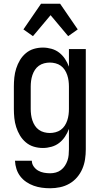

<svg xmlns="http://www.w3.org/2000/svg" viewBox="-20 -782 540 1025"><path d="M248 223Q225 223 203 220Q181 217 160 209.5Q139 202 120.5 189.5Q102 177 88.5 159.5Q75 142 68 120.5Q61 99 60 76H150Q150 93 160 107Q170 121 184 129Q198 137 214.5 140Q231 143 248 143Q263 143 278 139Q293 135 305.5 125.5Q318 116 326.5 103Q335 90 340 75.5Q345 61 346.5 45.5Q348 30 348 15V-94Q340 -72 327 -52.5Q314 -33 296 -19Q278 -5 255 1.5Q232 8 209 8Q184 8 160.5 1Q137 -6 118 -22Q99 -38 86.5 -59Q74 -80 66.5 -103.5Q59 -127 56.5 -151.5Q54 -176 54 -200V-320Q54 -344 56.5 -368.5Q59 -393 66.5 -416.5Q74 -440 86.5 -461Q99 -482 118 -498Q137 -514 160.5 -521Q184 -528 209 -528Q232 -528 255 -521.5Q278 -515 296 -501Q314 -487 327 -467.5Q340 -448 348 -426V-520H438V15Q438 42 434 68.5Q430 95 419.5 119.5Q409 144 391.5 164.5Q374 185 350.5 198.5Q327 212 300.5 217.5Q274 223 248 223ZM246 -72Q261 -72 276.5 -76Q292 -80 304.5 -89Q317 -98 325.5 -111Q334 -124 339 -139Q344 -154 346 -169.5Q348 -185 348 -200V-320Q348 -335 346 -350.5Q344 -366 339 -381Q334 -396 325.5 -409Q317 -422 304.5 -431Q292 -440 276.5 -444Q261 -448 246 -448Q231 -448 215.5 -444Q200 -440 187.5 -431Q175 -422 166.5 -409Q158 -396 153 -381Q148 -366 146 -350.5Q144 -335 144 -320V-200Q144 -185 146 -169.5Q148 -154 153 -139Q158 -124 166.5 -111Q175 -98 187.5 -89Q200 -80 215.5 -76Q231 -72 246 -72ZM156 -589 105 -625 199 -762H301L395 -625L344 -589L250 -701Z"/></svg>

Font: Iosevka Fixed Medium
Style: Regular
Weight: 500
Monospace: yes
Designer: Belleve Invis
Foundry: Belleve Invis
Version: Version 32.3.0